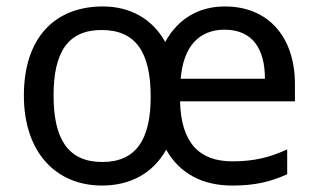

<svg xmlns="http://www.w3.org/2000/svg" viewBox="-20 -565 986 595"><path d="M677 -545C595 -545 531 -506 492 -435C452 -507 383 -545 299 -545C147 -545 54 -445 54 -269C54 -90 156 10 296 10C384 10 454 -28 495 -101C537 -27 608 10 699 10C770 10 816 -1 870 -25V-102C817 -78 770 -65 700 -65C597 -65 541 -123 538 -251H894V-304C894 -450 812 -545 677 -545ZM676 -473C763 -473 801 -413 801 -321H540C548 -420 596 -473 676 -473ZM295 -472C400 -472 447 -404 447 -265C447 -132 401 -63 297 -63C191 -63 146 -134 146 -269C146 -403 190 -472 295 -472Z"/></svg>

Font: Noto Sans Syriac Western
Style: Regular
Weight: 400
Designer: Patrick Giasson and the Monotype Design Team
Foundry: Monotype Imaging Inc.
Version: Version 3.000